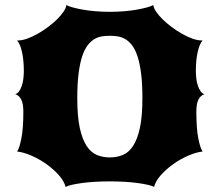

<svg xmlns="http://www.w3.org/2000/svg" viewBox="-20 -733 873 763"><path d="M47.9 -130.9Q57.1 -143.6 64.9 -182.9Q72.8 -222.2 72.8 -290Q72.8 -320.8 64.5 -337.2Q56.2 -353.5 40.5 -358.9Q49.3 -361.3 55.7 -370.1Q62 -378.9 66.4 -391.6Q70.8 -404.3 72.8 -419.7Q74.7 -435.1 74.7 -451.2Q74.7 -493.2 67.6 -525.6Q60.5 -558.1 47.9 -572.3H51.8Q68.4 -572.3 88.6 -579.6Q108.9 -586.9 129.9 -598.9Q150.9 -610.8 170.9 -625.7Q190.9 -640.6 206.8 -656.2Q222.7 -671.9 232.7 -686.8Q242.7 -701.7 243.7 -712.9Q251.5 -708.5 267.8 -703.9Q284.2 -699.2 306.9 -695.1Q329.6 -690.9 357.7 -688.5Q385.7 -686 416.5 -686Q447.3 -686 475.3 -688.5Q503.4 -690.9 526.1 -695.1Q548.8 -699.2 565.2 -703.9Q581.5 -708.5 589.4 -712.9Q590.3 -701.7 600.3 -686.8Q610.4 -671.9 626.2 -656.2Q642.1 -640.6 662.1 -625.7Q682.1 -610.8 703.1 -598.9Q724.1 -586.9 744.4 -579.6Q764.6 -572.3 781.2 -572.3H785.2Q772.5 -558.1 765.4 -525.6Q758.3 -493.2 758.3 -451.2Q758.3 -435.1 760.3 -419.7Q762.2 -404.3 766.6 -391.6Q771 -378.9 777.3 -370.1Q783.7 -361.3 792.5 -358.9Q776.9 -353.5 768.6 -337.2Q760.3 -320.8 760.3 -290Q760.3 -222.2 768.1 -182.9Q775.9 -143.6 785.2 -130.9Q758.8 -127.9 727.5 -114.3Q696.3 -100.6 668.2 -80.6Q640.1 -60.5 619.1 -36.9Q598.1 -13.2 592.3 9.8Q584.5 5.4 567.6 1.5Q550.8 -2.4 527.6 -5.6Q504.4 -8.8 475.8 -10.5Q447.3 -12.2 416.5 -12.2Q385.7 -12.2 357.2 -10.5Q328.6 -8.8 305.4 -5.6Q282.2 -2.4 265.4 1.5Q248.5 5.4 240.7 9.8Q234.9 -13.2 213.9 -36.9Q192.9 -60.5 164.8 -80.6Q136.7 -100.6 105.5 -114.3Q74.2 -127.9 47.9 -130.9ZM416.5 -107.4Q443.8 -107.4 467.5 -116.9Q491.2 -126.5 508.5 -152.6Q525.9 -178.7 535.9 -224.4Q545.9 -270 545.9 -342.8Q545.9 -399.9 540.8 -440.4Q535.6 -481 526.6 -508.5Q517.6 -536.1 505.1 -552.5Q492.7 -568.8 478.3 -577.4Q463.9 -585.9 448.2 -588.4Q432.6 -590.8 416.5 -590.8Q400.4 -590.8 384.8 -588.4Q369.1 -585.9 354.7 -577.4Q340.3 -568.8 327.9 -552.5Q315.4 -536.1 306.4 -508.5Q297.4 -481 292.2 -440.4Q287.1 -399.9 287.1 -342.8Q287.1 -270 297.1 -224.4Q307.1 -178.7 324.5 -152.6Q341.8 -126.5 365.5 -116.9Q389.2 -107.4 416.5 -107.4Z"/></svg>

Font: Arbutus
Style: Regular
Weight: 400
Designer: Karolina Lach
Foundry: Sorkin Type Co.
Version: Version 1.003